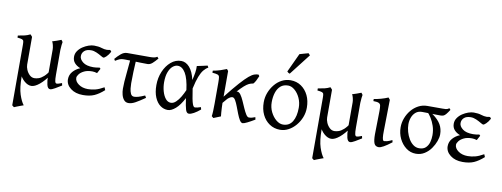

<svg xmlns="http://www.w3.org/2000/svg" viewBox="-74 -1172 4795 1835"><g transform="rotate(10 2323.0 -254.5)"><path d="M530 -40Q501 -22 469.5 -3.5Q438 15 422 15Q399 15 390 -22Q381 -59 381 -105Q381 -110 381 -136Q381 -162 381 -198.5Q381 -235 381 -272Q381 -309 381 -334.5Q381 -360 381 -365Q381 -381 375 -406Q369 -431 362 -439Q406 -452 448 -469L462 -450Q460 -438 457.5 -419.5Q455 -401 454 -371Q454 -367 454 -343.5Q454 -320 454 -287Q454 -254 454 -220.5Q454 -187 454 -162Q454 -137 454 -131Q454 -86 458.5 -67.5Q463 -49 474 -49Q484 -49 496.5 -53Q509 -57 525 -63ZM411 -129Q363 -59 318 -22Q273 15 239 15Q205 15 171 -14.5Q137 -44 115 -96Q93 -148 93 -216Q93 -220 93 -241Q93 -262 93 -288Q93 -314 93 -334.5Q93 -355 93 -357Q93 -383 90 -394Q87 -405 74 -409.5Q61 -414 30 -417V-437Q68 -443 95 -449.5Q122 -456 147 -469Q148 -469 155 -461Q162 -453 166 -448Q166 -447 166 -427.5Q166 -408 166 -378.5Q166 -349 166 -315Q166 -281 166 -251Q166 -221 166 -201Q166 -181 166 -179Q166 -156 177 -129.5Q188 -103 208.5 -83Q229 -63 256 -63Q275 -63 297.5 -70.5Q320 -78 346 -101Q372 -124 403 -173ZM134 -57Q134 52 155 115.5Q176 179 201 210Q191 213 173 220Q155 227 137.5 233.5Q120 240 112 244L93 229Q93 227 93 198.5Q93 170 93 125Q93 80 93 26.5Q93 -27 93 -81.5Q93 -136 93 -183Q93 -230 93 -261.5Q93 -293 93 -301Q93 -301 102 -287Q111 -273 121.5 -255Q132 -237 134 -225Q134 -194 134 -170.5Q134 -147 134 -121Q134 -95 134 -57Z M873 -371Q866 -371 845.5 -383.5Q825 -396 798 -408Q771 -420 745 -420Q702 -420 679.5 -399.5Q657 -379 657 -348Q657 -317 691 -290.5Q725 -264 792 -264Q820 -264 853 -271L863 -261L838 -215Q824 -219 813.5 -221Q803 -223 791 -223Q744 -223 713 -208Q682 -193 666 -172.5Q650 -152 650 -136Q650 -102 686.5 -75.5Q723 -49 778 -49Q812 -49 848.5 -58Q885 -67 932 -94L943 -68Q894 -24 849.5 -4.5Q805 15 740 15Q667 15 620.5 -21Q574 -57 574 -109Q574 -152 602 -184Q630 -216 672 -233Q636 -247 615 -271Q594 -295 594 -331Q594 -362 611.5 -387.5Q629 -413 656 -431Q683 -449 712 -459Q741 -469 765 -469Q809 -469 837.5 -459.5Q866 -450 893 -450Q895 -450 906.5 -452Q918 -454 921 -454Q927 -452 930.5 -448Q934 -444 936 -439Q918 -406 899 -388.5Q880 -371 873 -371Z M1392 -454Q1366 -423 1344 -403.5Q1322 -384 1297 -384Q1271 -384 1230.5 -385Q1190 -386 1150.5 -387.5Q1111 -389 1085 -389H1065Q1045 -389 1028 -382.5Q1011 -376 986 -360L976 -377Q999 -405 1028 -429.5Q1057 -454 1088 -454Q1149 -454 1208 -454Q1267 -454 1307 -454Q1331 -454 1349 -457Q1367 -460 1378 -469ZM1340 -63Q1285 -25 1249 -5Q1213 15 1182 15Q1155 15 1138.5 -4.5Q1122 -24 1114.5 -53Q1107 -82 1107 -111Q1107 -176 1116 -257.5Q1125 -339 1132 -430L1185 -427Q1180 -349 1178 -286.5Q1176 -224 1176 -176Q1176 -154 1179 -126Q1182 -98 1192 -76Q1202 -54 1225 -54Q1243 -54 1266 -60.5Q1289 -67 1328 -84Z M1416 -201Q1416 -272 1442 -333Q1468 -394 1512 -431.5Q1556 -469 1611 -469Q1656 -469 1692 -428.5Q1728 -388 1746 -308Q1756 -347 1761.5 -383Q1767 -419 1765 -447Q1786 -452 1815 -457.5Q1844 -463 1866 -469Q1870 -464 1872 -459.5Q1874 -455 1876 -451Q1852 -438 1832.5 -414Q1813 -390 1796 -346.5Q1779 -303 1763 -229Q1772 -167 1779 -132Q1786 -97 1792.5 -80Q1799 -63 1805 -58.5Q1811 -54 1816 -54Q1824 -54 1839.5 -57.5Q1855 -61 1872 -67Q1873 -63 1874.5 -58Q1876 -53 1878 -45Q1845 -17 1816 -1Q1787 15 1768 15Q1747 15 1737 -16.5Q1727 -48 1716 -127Q1679 -55 1638.5 -20Q1598 15 1564 15Q1524 15 1490.5 -9.5Q1457 -34 1436.5 -82.5Q1416 -131 1416 -201ZM1707 -203Q1693 -313 1661.5 -365.5Q1630 -418 1586 -418Q1562 -418 1538.5 -399Q1515 -380 1499.5 -340.5Q1484 -301 1484 -241Q1484 -195 1496 -153Q1508 -111 1529.5 -84.5Q1551 -58 1581 -58Q1606 -58 1629.5 -80Q1653 -102 1672.5 -135Q1692 -168 1707 -203Z M2370 -455Q2360 -431 2349 -409.5Q2338 -388 2326 -376Q2304 -373 2285 -364Q2266 -355 2240.5 -332.5Q2215 -310 2174 -265Q2133 -220 2068 -143Q2068 -123 2069.5 -97.5Q2071 -72 2072.5 -48.5Q2074 -25 2076 -13Q2064 -8 2042.5 0.5Q2021 9 2007 15L1989 0Q1992 -16 1993.5 -50Q1995 -84 1995 -123Q1995 -172 1995 -229Q1995 -286 1995 -329Q1995 -364 1992 -380Q1989 -396 1974.5 -401.5Q1960 -407 1923 -410V-430Q1960 -436 1995.5 -447.5Q2031 -459 2054 -469L2068 -452Q2068 -452 2068 -430Q2068 -408 2068 -375Q2068 -342 2068 -306.5Q2068 -271 2068 -242.5Q2068 -214 2068 -203Q2142 -297 2190 -350.5Q2238 -404 2268.5 -429.5Q2299 -455 2320 -462Q2341 -469 2360 -469Q2363 -466 2367 -460Q2371 -454 2370 -455ZM2291 15Q2275 15 2261 -8Q2247 -31 2233.5 -65.5Q2220 -100 2207.5 -133.5Q2195 -167 2181.5 -190Q2168 -213 2152 -213Q2139 -213 2121.5 -200.5Q2104 -188 2086.5 -168Q2069 -148 2056 -126Q2043 -104 2039 -86Q2039 -86 2032.5 -87Q2026 -88 2020 -97Q2042 -160 2067.5 -196Q2093 -232 2118 -249Q2143 -266 2161.5 -270Q2180 -274 2187 -274Q2206 -274 2222 -251.5Q2238 -229 2253 -195Q2268 -161 2282.5 -128Q2297 -95 2311.5 -72Q2326 -49 2340 -49Q2358 -49 2369.5 -52.5Q2381 -56 2401 -63Q2402 -57 2403.5 -51Q2405 -45 2406 -40Q2366 -16 2334.5 -0.5Q2303 15 2291 15Z M2653 15Q2595 15 2550 -15.5Q2505 -46 2480 -98Q2455 -150 2455 -217Q2455 -266 2472 -310.5Q2489 -355 2519 -391.5Q2549 -428 2588.5 -448.5Q2628 -469 2672 -469Q2731 -469 2775.5 -438.5Q2820 -408 2845 -356Q2870 -304 2870 -237Q2870 -188 2852.5 -143.5Q2835 -99 2804.5 -63Q2774 -27 2735 -6Q2696 15 2653 15ZM2658 -415Q2613 -415 2585 -390.5Q2557 -366 2543.5 -324.5Q2530 -283 2530 -231Q2530 -180 2551.5 -136.5Q2573 -93 2605.5 -66Q2638 -39 2672 -39Q2733 -39 2763.5 -89Q2794 -139 2794 -223Q2794 -274 2774 -317.5Q2754 -361 2722.5 -388Q2691 -415 2658 -415ZM2652 -529Q2644 -531 2639 -534.5Q2634 -538 2626 -546L2711 -729Q2727 -734 2752.5 -741Q2778 -748 2796 -753L2812 -735Z M3441 -40Q3412 -22 3380.5 -3.5Q3349 15 3333 15Q3310 15 3301 -22Q3292 -59 3292 -105Q3292 -110 3292 -136Q3292 -162 3292 -198.5Q3292 -235 3292 -272Q3292 -309 3292 -334.5Q3292 -360 3292 -365Q3292 -381 3286 -406Q3280 -431 3273 -439Q3317 -452 3359 -469L3373 -450Q3371 -438 3368.5 -419.5Q3366 -401 3365 -371Q3365 -367 3365 -343.5Q3365 -320 3365 -287Q3365 -254 3365 -220.5Q3365 -187 3365 -162Q3365 -137 3365 -131Q3365 -86 3369.5 -67.5Q3374 -49 3385 -49Q3395 -49 3407.5 -53Q3420 -57 3436 -63ZM3322 -129Q3274 -59 3229 -22Q3184 15 3150 15Q3116 15 3082 -14.5Q3048 -44 3026 -96Q3004 -148 3004 -216Q3004 -220 3004 -241Q3004 -262 3004 -288Q3004 -314 3004 -334.5Q3004 -355 3004 -357Q3004 -383 3001 -394Q2998 -405 2985 -409.5Q2972 -414 2941 -417V-437Q2979 -443 3006 -449.5Q3033 -456 3058 -469Q3059 -469 3066 -461Q3073 -453 3077 -448Q3077 -447 3077 -427.5Q3077 -408 3077 -378.5Q3077 -349 3077 -315Q3077 -281 3077 -251Q3077 -221 3077 -201Q3077 -181 3077 -179Q3077 -156 3088 -129.5Q3099 -103 3119.5 -83Q3140 -63 3167 -63Q3186 -63 3208.5 -70.5Q3231 -78 3257 -101Q3283 -124 3314 -173ZM3045 -57Q3045 52 3066 115.5Q3087 179 3112 210Q3102 213 3084 220Q3066 227 3048.5 233.5Q3031 240 3023 244L3004 229Q3004 227 3004 198.5Q3004 170 3004 125Q3004 80 3004 26.5Q3004 -27 3004 -81.5Q3004 -136 3004 -183Q3004 -230 3004 -261.5Q3004 -293 3004 -301Q3004 -301 3013 -287Q3022 -273 3032.5 -255Q3043 -237 3045 -225Q3045 -194 3045 -170.5Q3045 -147 3045 -121Q3045 -95 3045 -57Z M3734 -54Q3689 -19 3658.5 -2Q3628 15 3611 15Q3578 15 3566.5 -12.5Q3555 -40 3555 -100L3559 -327Q3559 -361 3556 -378.5Q3553 -396 3537 -403Q3521 -410 3485 -410V-430Q3517 -435 3553.5 -445Q3590 -455 3622 -469L3638 -449L3633 -148Q3632 -104 3635 -83Q3638 -62 3642.5 -56.5Q3647 -51 3654 -51Q3662 -51 3680.5 -55.5Q3699 -60 3729 -75Z M3962 -389Q3925 -389 3901 -369Q3877 -349 3865 -317.5Q3853 -286 3853 -250Q3853 -215 3863.5 -178Q3874 -141 3892.5 -110Q3911 -79 3936.5 -60.5Q3962 -42 3993 -42Q4034 -42 4057 -64Q4080 -86 4089 -119Q4098 -152 4098 -186Q4098 -235 4084 -276Q4070 -317 4050.5 -348Q4031 -379 4014 -396Q4015 -396 4025 -394.5Q4035 -393 4047 -390.5Q4059 -388 4066 -384Q4120 -345 4144.5 -303Q4169 -261 4169 -207Q4169 -178 4155.5 -140.5Q4142 -103 4117 -67.5Q4092 -32 4055 -8.5Q4018 15 3971 15Q3918 15 3876 -17Q3834 -49 3809.5 -99.5Q3785 -150 3785 -210Q3785 -255 3801.5 -298.5Q3818 -342 3847 -377Q3876 -412 3915.5 -433Q3955 -454 4001 -454Q4043 -454 4076.5 -454Q4110 -454 4150 -454Q4170 -454 4179.5 -455Q4189 -456 4196 -459Q4203 -462 4213 -469L4225 -455Q4205 -424 4192.5 -409.5Q4180 -395 4168.5 -390.5Q4157 -386 4140 -386Q4122 -386 4096 -386.5Q4070 -387 4043.5 -387.5Q4017 -388 3995 -388.5Q3973 -389 3962 -389Z M4558 -371Q4551 -371 4530.5 -383.5Q4510 -396 4483 -408Q4456 -420 4430 -420Q4387 -420 4364.5 -399.5Q4342 -379 4342 -348Q4342 -317 4376 -290.5Q4410 -264 4477 -264Q4505 -264 4538 -271L4548 -261L4523 -215Q4509 -219 4498.5 -221Q4488 -223 4476 -223Q4429 -223 4398 -208Q4367 -193 4351 -172.5Q4335 -152 4335 -136Q4335 -102 4371.5 -75.5Q4408 -49 4463 -49Q4497 -49 4533.5 -58Q4570 -67 4617 -94L4628 -68Q4579 -24 4534.5 -4.5Q4490 15 4425 15Q4352 15 4305.5 -21Q4259 -57 4259 -109Q4259 -152 4287 -184Q4315 -216 4357 -233Q4321 -247 4300 -271Q4279 -295 4279 -331Q4279 -362 4296.5 -387.5Q4314 -413 4341 -431Q4368 -449 4397 -459Q4426 -469 4450 -469Q4494 -469 4522.5 -459.5Q4551 -450 4578 -450Q4580 -450 4591.5 -452Q4603 -454 4606 -454Q4612 -452 4615.5 -448Q4619 -444 4621 -439Q4603 -406 4584 -388.5Q4565 -371 4558 -371Z"/></g></svg>

Font: ChillKai
Style: Regular
Weight: 400
Designer: ChillType
Foundry: 寒蝉字型
Version: Version 2.000